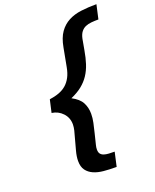

<svg xmlns="http://www.w3.org/2000/svg" viewBox="-178 -860 970 1200"><g transform="rotate(-20 307.0 -259.5)"><path d="M137 -300Q173 -305 201 -315.5Q229 -326 249.5 -344Q270 -362 284 -388.5Q298 -415 305 -453L328 -575Q339 -636 364.5 -672Q390 -708 427 -727.5Q464 -747 511.5 -753Q559 -759 614 -759L593 -665Q568 -665 546 -663Q524 -661 506.5 -653.5Q489 -646 476.5 -630Q464 -614 458 -586L445 -514Q437 -467 424.5 -428.5Q412 -390 391.5 -359Q371 -328 340.5 -303.5Q310 -279 266 -260Q314 -235 331.5 -201.5Q349 -168 349 -127Q349 -99 342.5 -68.5Q336 -38 328 -6L310 67Q306 82 306 96Q306 115 314 125Q322 135 336 139.5Q350 144 368 145Q386 146 406 146L385 240H379Q337 240 299.5 236.5Q262 233 233.5 220.5Q205 208 188 185Q171 162 171 123Q171 94 181 57L214 -65Q216 -75 217.5 -84Q219 -93 219 -103Q219 -148 190 -179Q161 -210 118 -216Z"/></g></svg>

Font: Perun
Style: Bold Italic
Weight: 700
Italic angle: -12°
Foundry: Copyright (c) Stefan Peev, Context Ltd, 2016
Version: Version 1.027